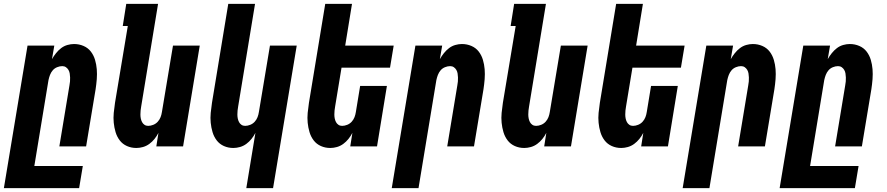

<svg xmlns="http://www.w3.org/2000/svg" viewBox="-56 -755 4576 990"><path d="M-36 215 86 -520H224L212 -450Q221 -466 233 -481Q245 -496 259.5 -507Q274 -518 291.5 -523Q309 -528 326 -528Q352 -528 375 -518Q398 -508 412.5 -489Q427 -470 434 -446.5Q441 -423 443 -398Q445 -373 443 -347Q441 -321 437 -295L388 0H250L302 -314Q304 -325 305 -335Q306 -345 305.5 -355.5Q305 -366 303.5 -376Q302 -386 297 -394.5Q292 -403 284 -408.5Q276 -414 265 -414Q252 -414 238.5 -408.5Q225 -403 216 -392.5Q207 -382 202 -369Q197 -356 194 -342L121 101H371L352 215Z M647 8Q621 8 598.5 -2Q576 -12 561.5 -31Q547 -50 540 -73.5Q533 -97 530.5 -122Q528 -147 530.5 -173Q533 -199 537 -225L603 -621H577L595 -735H759L672 -206Q670 -195 669 -185Q668 -175 668 -164.5Q668 -154 670 -144Q672 -134 676.5 -125.5Q681 -117 689 -111.5Q697 -106 708 -106Q721 -106 734.5 -111.5Q748 -117 757.5 -127.5Q767 -138 772 -151Q777 -164 779 -178L836 -520H974L888 0H750L761 -70Q753 -54 741 -39Q729 -24 714 -13Q699 -2 681.5 3Q664 8 647 8Z M1214 215 1261 -70Q1253 -54 1241 -39Q1229 -24 1214 -13Q1199 -2 1181.5 3Q1164 8 1147 8Q1121 8 1098.5 -2Q1076 -12 1061.5 -31Q1047 -50 1040 -73.5Q1033 -97 1030.5 -122Q1028 -147 1030.5 -173Q1033 -199 1037 -225L1121 -735H1259L1172 -206Q1170 -195 1169 -185Q1168 -175 1168 -164.5Q1168 -154 1170 -144Q1172 -134 1176.5 -125.5Q1181 -117 1189 -111.5Q1197 -106 1208 -106Q1221 -106 1234.5 -111.5Q1248 -117 1257.5 -127.5Q1267 -138 1272 -151Q1277 -164 1279 -178L1336 -520H1474L1352 215Z M1647 8Q1621 8 1598.5 -2Q1576 -12 1561.5 -31Q1547 -50 1540 -73.5Q1533 -97 1530.5 -122Q1528 -147 1530.5 -173Q1533 -199 1537 -225L1621 -735H1759L1724 -520H1974L1955 -406H1705L1672 -206Q1670 -195 1669 -185Q1668 -175 1668 -164.5Q1668 -154 1670 -144Q1672 -134 1676.5 -125.5Q1681 -117 1689 -111.5Q1697 -106 1708 -106Q1721 -106 1734.5 -111.5Q1748 -117 1757.5 -127.5Q1767 -138 1772 -151Q1777 -164 1779 -178L1801 -312H1939L1888 0H1750L1761 -70Q1753 -54 1741 -39Q1729 -24 1714 -13Q1699 -2 1681.5 3Q1664 8 1647 8Z M1964 215 2086 -520H2224L2212 -450Q2221 -466 2233 -481Q2245 -496 2259.5 -507Q2274 -518 2291.5 -523Q2309 -528 2326 -528Q2352 -528 2375 -518Q2398 -508 2412.5 -489Q2427 -470 2434 -446.5Q2441 -423 2443 -398Q2445 -373 2443 -347Q2441 -321 2437 -295L2388 0H2250L2302 -314Q2304 -325 2305 -335Q2306 -345 2305.5 -355.5Q2305 -366 2303.5 -376Q2302 -386 2297 -394.5Q2292 -403 2284 -408.5Q2276 -414 2265 -414Q2252 -414 2238.5 -408.5Q2225 -403 2216 -392.5Q2207 -382 2202 -369Q2197 -356 2194 -342L2102 215Z M2647 8Q2621 8 2598.5 -2Q2576 -12 2561.5 -31Q2547 -50 2540 -73.5Q2533 -97 2530.5 -122Q2528 -147 2530.5 -173Q2533 -199 2537 -225L2603 -621H2577L2595 -735H2759L2672 -206Q2670 -195 2669 -185Q2668 -175 2668 -164.5Q2668 -154 2670 -144Q2672 -134 2676.5 -125.5Q2681 -117 2689 -111.5Q2697 -106 2708 -106Q2721 -106 2734.5 -111.5Q2748 -117 2757.5 -127.5Q2767 -138 2772 -151Q2777 -164 2779 -178L2836 -520H2974L2888 0H2750L2761 -70Q2753 -54 2741 -39Q2729 -24 2714 -13Q2699 -2 2681.5 3Q2664 8 2647 8Z M3147 8Q3121 8 3098.5 -2Q3076 -12 3061.5 -31Q3047 -50 3040 -73.5Q3033 -97 3030.5 -122Q3028 -147 3030.5 -173Q3033 -199 3037 -225L3121 -735H3259L3224 -520H3474L3455 -406H3205L3172 -206Q3170 -195 3169 -185Q3168 -175 3168 -164.5Q3168 -154 3170 -144Q3172 -134 3176.5 -125.5Q3181 -117 3189 -111.5Q3197 -106 3208 -106Q3221 -106 3234.5 -111.5Q3248 -117 3257.5 -127.5Q3267 -138 3272 -151Q3277 -164 3279 -178L3301 -312H3439L3388 0H3250L3261 -70Q3253 -54 3241 -39Q3229 -24 3214 -13Q3199 -2 3181.5 3Q3164 8 3147 8Z M3464 215 3586 -520H3724L3712 -450Q3721 -466 3733 -481Q3745 -496 3759.5 -507Q3774 -518 3791.5 -523Q3809 -528 3826 -528Q3852 -528 3875 -518Q3898 -508 3912.5 -489Q3927 -470 3934 -446.5Q3941 -423 3943 -398Q3945 -373 3943 -347Q3941 -321 3937 -295L3888 0H3750L3802 -314Q3804 -325 3805 -335Q3806 -345 3805.5 -355.5Q3805 -366 3803.5 -376Q3802 -386 3797 -394.5Q3792 -403 3784 -408.5Q3776 -414 3765 -414Q3752 -414 3738.5 -408.5Q3725 -403 3716 -392.5Q3707 -382 3702 -369Q3697 -356 3694 -342L3602 215Z M3964 215 4086 -520H4224L4212 -450Q4221 -466 4233 -481Q4245 -496 4259.5 -507Q4274 -518 4291.5 -523Q4309 -528 4326 -528Q4352 -528 4375 -518Q4398 -508 4412.5 -489Q4427 -470 4434 -446.5Q4441 -423 4443 -398Q4445 -373 4443 -347Q4441 -321 4437 -295L4388 0H4250L4302 -314Q4304 -325 4305 -335Q4306 -345 4305.5 -355.5Q4305 -366 4303.5 -376Q4302 -386 4297 -394.5Q4292 -403 4284 -408.5Q4276 -414 4265 -414Q4252 -414 4238.5 -408.5Q4225 -403 4216 -392.5Q4207 -382 4202 -369Q4197 -356 4194 -342L4121 101H4371L4352 215Z"/></svg>

Font: Iosevka Heavy Oblique
Style: Regular
Weight: 900
Italic angle: -9°
Monospace: yes
Designer: Belleve Invis
Foundry: Belleve Invis
Version: Version 32.5.0; ttfautohint (v1.8.4)